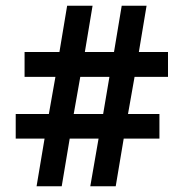

<svg xmlns="http://www.w3.org/2000/svg" viewBox="-20 -652 642 672"><path d="M136 -167H35V-253H151L174 -383H66V-470H188L215 -632H304L277 -470H379L406 -632H493L466 -470H568V-383H451L428 -253H538V-167H413L385 0H296L325 -167H224L196 0H108ZM341 -253 363 -383H261L238 -253Z"/></svg>

Font: Noto Sans Gurmukhi UI SemiCondensed SemiBold
Style: Regular
Weight: 600
Width: 4
Designer: Jelle Bosma - Monotype Design Team
Foundry: Monotype Imaging Inc.
Version: Version 2.004; ttfautohint (v1.8.4.7-5d5b)